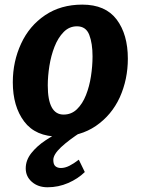

<svg xmlns="http://www.w3.org/2000/svg" viewBox="-20 -584 610 832"><path d="M234.5 8Q134 8 84.8 -57.5Q35.5 -123 35.5 -227.5Q35.5 -317.5 71.5 -395Q107 -472 175.2 -518Q243.5 -564 336.5 -564Q437 -564 485.5 -499.5Q534 -435 534 -329.5Q534 -240 499 -162Q463.5 -85 395.8 -38.5Q328 8 234.5 8ZM255.5 -87.5Q289.5 -87.5 313.5 -110.8Q337.5 -134 352.5 -171.8Q367.5 -209.5 374.2 -253.8Q381 -298 381 -340Q381 -396 366.8 -433Q352.5 -470 313.5 -470Q280 -470 255.8 -445.2Q231.5 -420.5 216.2 -381.5Q201 -342.5 194 -298Q187 -253.5 187 -214Q187 -87.5 255.5 -87.5ZM186 227.5Q145 227.5 118.2 204.2Q91.5 181 91.5 145.5Q91.5 110 116 79.2Q140.5 48.5 176.8 24.5Q213 0.5 248 -15.5L291.5 -29L334 -13.5Q277.5 23 244.2 54.2Q211 85.5 211 109Q211 128.5 220 136.2Q229 144 244 144Q261.5 144 280.5 134.5Q299.5 125 321.5 108L347.5 161.5Q318 190.5 275.5 209Q233 227.5 186 227.5Z"/></svg>

Font: Merriweather Sans Italic
Style: Bold
Weight: 700
Italic angle: -7.5°
Designer: Eben Sorkin
Foundry: Eben Sorkin
Version: Version 1.008; ttfautohint (v1.7.19-72a1) -l 8 -r 50 -G 200 